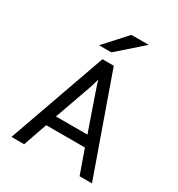

<svg xmlns="http://www.w3.org/2000/svg" viewBox="-212 -1056 1103 1192"><g transform="rotate(30 339.5 -460.5)"><path d="M237.3 -764.6Q272.5 -803.7 378.9 -920.9Q410.2 -920.9 502.9 -920.9Q459 -881.8 325.2 -764.6Q302.7 -764.6 237.3 -764.6ZM539.1 0Q524.4 -43 478.5 -170.9Q409.2 -170.9 201.2 -170.9Q186.5 -127.9 141.6 0Q119.1 0 50.8 0Q113.3 -174.8 298.8 -700.2Q319.3 -700.2 379.9 -700.2Q442.4 -525.4 627.9 0Q605.5 0 539.1 0ZM452.1 -248Q429.7 -312.5 362.3 -506.8Q344.7 -555.7 339.8 -578.1Q329.1 -539.1 318.4 -506.8Q288.1 -420.9 226.6 -248Q283.2 -248 452.1 -248Z"/></g></svg>

Font: Overpass
Style: Regular
Weight: 400
Designer: Delve Withrington, Thomas Jockin
Version: Version 3.000;DELV;Overpass; ttfautohint (v1.5)